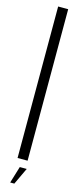

<svg xmlns="http://www.w3.org/2000/svg" viewBox="-141 -809 397 961"><g transform="rotate(15 58.0 -328.5)"><path d="M31 0H83V-785H31ZM27 128H48.5L89.5 41H53.5Z"/></g></svg>

Font: Anybody ExtraCondensed Light
Style: Regular
Weight: 300
Width: 2
Version: Version 1.113;gftools[0.9.25]